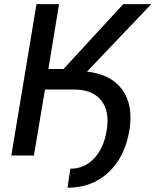

<svg xmlns="http://www.w3.org/2000/svg" viewBox="-20 -747 747 922"><path d="M34.4 0 155.2 -727.3H263.5L212.4 -415.5H284.8L572.1 -727.3H706.7L397.7 -403.1Q513.1 -390.3 566.9 -316.6Q620.7 -242.9 601.6 -122.2Q579.9 7.1 500.9 80.8Q421.9 154.5 304.3 154.5L317.8 63.2Q384.9 63.2 431.5 14.2Q478 -34.8 492.2 -119.7Q507.8 -212 466.1 -264.6Q424.4 -317.1 335.9 -317.1H196L142.8 0Z"/></svg>

Font: Inter UI Medium
Style: Italic
Weight: 500
Italic angle: 9.39999°
Designer: Rasmus Andersson
Foundry: rsms
Version: 3.2;8d6f07862